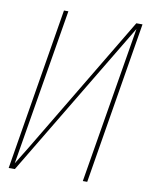

<svg xmlns="http://www.w3.org/2000/svg" viewBox="-83 -796 666 857"><g transform="rotate(10 250.0 -367.5)"><path d="M16 0 137 -735H157L39 -25L88 -105L465 -735H493L372 0H352L470 -710L44 0Z"/></g></svg>

Font: Iosevka Curly Thin Oblique
Style: Regular
Weight: 100
Italic angle: -9°
Monospace: yes
Designer: Belleve Invis
Foundry: Belleve Invis
Version: Version 11.1.0; ttfautohint (v1.8.3)